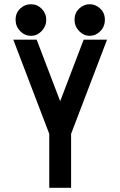

<svg xmlns="http://www.w3.org/2000/svg" viewBox="-20 -870 565 902"><path d="M211.4 12.2V-241.2L42.5 -683.6H152.3L262.7 -394.5L373 -683.6H482.9L314 -241.2V12.2ZM197.3 -777.3Q197.3 -747.1 176 -724.4Q154.8 -701.7 125.5 -701.7Q96.2 -701.7 74.7 -723.9Q53.2 -746.1 53.2 -777.3Q53.2 -809.6 75 -829.8Q96.7 -850.1 125 -850.1Q155.3 -850.1 176.3 -828.4Q197.3 -806.6 197.3 -777.3ZM472.7 -777.3Q472.7 -745.1 451.2 -723.4Q429.7 -701.7 401.9 -701.7Q373 -701.7 351.6 -724.1Q330.1 -746.6 330.1 -777.3Q330.1 -808.1 351.3 -829.1Q372.6 -850.1 401.9 -850.1Q429.2 -850.1 450.9 -829.6Q472.7 -809.1 472.7 -777.3Z"/></svg>

Font: Anka/Coder Condensed
Style: Bold
Weight: 700
Width: 4
Monospace: yes
Version: Version 001.100